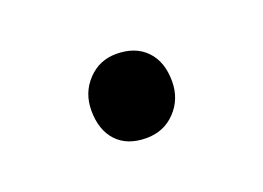

<svg xmlns="http://www.w3.org/2000/svg" viewBox="-38 -185 364 266"><g transform="rotate(-20 144.0 -52.0)"><path d="M85 -52Q85 -78 102 -96Q119 -114 144 -114Q172 -114 188 -97.5Q204 -81 204 -52Q204 -26 187 -8Q170 10 144 10Q116 10 100.5 -6.5Q85 -23 85 -52Z"/></g></svg>

Font: Lexend HM
Style: Regular
Weight: 400
Designer: Bonnie Shaver-Troup, Thomas Jockin, Octavio Pardo
Foundry: Lexend
Version: Version 1.091